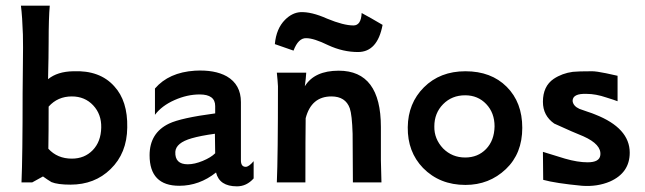

<svg xmlns="http://www.w3.org/2000/svg" viewBox="-20 -645 2282 679"><path d="M430 -194Q429 -103 371 -47Q315 8 229 8Q184 8 162 -1Q147 -10 132 -21L94 0H56Q60 -91 60 -316Q60 -360 61 -419Q62 -483 61 -523Q59 -585 54 -625H156Q152 -582 152 -495Q152 -471 151.5 -440.5Q151 -410 150.5 -392.5Q150 -375 150 -365Q183 -392 239 -393Q333 -397 384 -340Q432 -288 430 -194ZM338 -194Q339 -241 309.5 -272.5Q280 -304 234 -304Q184 -304 152 -268Q152 -175 151 -119Q183 -84 234 -84Q279 -84 308 -114Q337 -144 338 -194Z M877 -75V-14Q852 14 818 14Q756 14 744 -35Q685 12 614 12Q509 12 509 -96Q509 -175 578 -208Q620 -228 741 -244V-270Q741 -311 686 -311Q642 -311 597 -291Q552 -271 528 -239V-332Q577 -389 669 -395Q739 -399 782 -375Q832 -346 832 -284V-78Q832 -55 849 -55Q860 -55 877 -75ZM741 -103 740 -172Q689 -165 658 -156Q602 -140 600 -108Q598 -64 644 -64Q668 -64 697 -76Q726 -88 741 -103Z M1333 -557Q1315 -461 1246 -461Q1193 -461 1141 -485Q1090 -510 1063 -510Q1035 -511 1018 -466L952 -489Q957 -544 988 -575Q1013 -600 1042 -602Q1081 -604 1137 -579Q1195 -555 1230 -555Q1257 -555 1259 -599Q1289 -583 1333 -557ZM1329 0H1228L1227 -172Q1225 -239 1217 -262Q1202 -304 1152 -304Q1081 -304 1061 -227Q1060 -167 1060 0H959Q963 -92 963 -340Q963 -345 961.5 -361.5Q960 -378 959 -388H1063Q1062 -369 1058 -340Q1092 -395 1178 -395Q1327 -395 1327 -196V-78Z M1827 -193Q1827 -102 1769 -47Q1710 9 1626 9Q1535 9 1476 -51Q1421 -108 1422 -195Q1423 -280 1479 -336Q1536 -393 1626 -393Q1717 -393 1772 -338Q1827 -283 1827 -193ZM1729 -198Q1729 -246 1699.5 -277Q1670 -308 1625 -308Q1578 -308 1547 -276.5Q1516 -245 1516 -198Q1515 -154 1547 -120Q1579 -88 1625 -88Q1670 -88 1699 -118Q1728 -148 1729 -198Z M2137 -3Q2092 16 2038 12Q1944 3 1901 -9L1900 -108L1978 -84Q2023 -71 2058 -71Q2100 -71 2103 -96Q2108 -134 2043 -163Q2010 -176 1940 -208Q1900 -236 1900 -285Q1900 -340 1938 -366Q1968 -386 2006 -391Q2024 -393 2074 -393Q2089 -393 2123 -386Q2163 -377 2164 -377V-287Q2151 -292 2125 -300Q2087 -313 2055 -313Q2005 -315 2005 -288Q2007 -270 2029 -260Q2039 -256 2057.5 -250Q2076 -244 2085 -240Q2207 -192 2207 -105Q2207 -34 2137 -3Z"/></svg>

Font: GFS Neohellenic Rg
Style: Bold
Weight: 700
Designer: Designed by Takis Katsoulidis and George D. Matthiopoulos.
Foundry: Designed by Takis Katsoulidis and George D. Matthiopoulos.
Version: Version 1.0